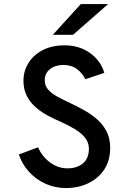

<svg xmlns="http://www.w3.org/2000/svg" viewBox="-20 -942 656 974"><path d="M315 12Q259 12 211 -9.8Q163 -31.5 127.8 -69.8Q92.5 -108 75.5 -158.5L173 -194.5Q194.5 -147 234.5 -117.5Q274.5 -88 322.5 -88Q371 -88 401 -113.5Q431 -139 431 -187.5Q431 -219.5 411 -244Q391 -268.5 358.5 -287.8Q326 -307 288.5 -324Q255 -338 221.8 -356Q188.5 -374 160.8 -398.2Q133 -422.5 116 -455.5Q99 -488.5 99 -532.5Q99 -581.5 124.2 -622.2Q149.5 -663 196.2 -687.5Q243 -712 307 -712Q383.5 -712 437.8 -672.2Q492 -632.5 509 -572.5L412.5 -540Q398.5 -570.5 370.5 -591.5Q342.5 -612.5 301.5 -612.5Q260.5 -612.5 233.8 -591.5Q207 -570.5 207 -534.5Q207 -508 223.2 -488.8Q239.5 -469.5 269 -453Q298.5 -436.5 339.5 -417.5Q372.5 -402 407.5 -382.5Q442.5 -363 472.5 -336.8Q502.5 -310.5 520.8 -275Q539 -239.5 539 -192.5Q539 -127 508.5 -81.5Q478 -36 427 -12Q376 12 315 12ZM248 -765.5 390 -921.5H528.5L350.5 -765.5Z"/></svg>

Font: Overpass Mono Light SemiBold
Style: Regular
Weight: 600
Monospace: yes
Version: Version 4.000